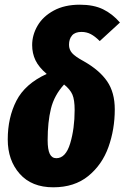

<svg xmlns="http://www.w3.org/2000/svg" viewBox="-20 -780 531 818"><path d="M491 -684 405 -605Q385 -625 367 -634.5Q349 -644 327 -644Q300 -644 287 -629Q274 -614 274 -589Q274 -569 287 -554Q300 -539 337 -519Q404 -481 436.5 -433.5Q469 -386 469 -314Q469 -229 442 -153.5Q415 -78 356 -30Q297 18 207 18Q115 18 64 -39.5Q13 -97 13 -186Q13 -279 50 -351Q87 -423 179 -465Q145 -494 131 -523.5Q117 -553 117 -588Q117 -631 140 -670.5Q163 -710 209 -735Q255 -760 320 -760Q379 -760 419 -740.5Q459 -721 491 -684ZM183 -183Q183 -143 192 -124.5Q201 -106 220 -106Q260 -106 279 -169Q298 -232 298 -311Q298 -355 288.5 -377Q279 -399 253 -420Q211 -374 197 -317Q183 -260 183 -183Z"/></svg>

Font: Fira Sans Extra Condensed ExtraBold
Style: Italic
Weight: 800
Width: 3
Italic angle: -8°
Designer: Carrois Corporate & Edenspiekermann AG
Foundry: Carrois Corporate GbR & Edenspiekermann AG
Version: Version 4.203